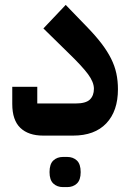

<svg xmlns="http://www.w3.org/2000/svg" viewBox="-20 -553 538 783"><path d="M156 0Q96 0 63 -31.5Q30 -63 30 -129V-199H132V-131H288Q330 -131 346.5 -147Q363 -163 363 -191Q363 -218 339 -250.5Q315 -283 258 -338L157 -437L248 -533L335 -443Q370 -407 394 -375.5Q418 -344 433 -314Q448 -284 454.5 -253.5Q461 -223 461 -189Q461 -100 413.5 -50Q366 0 278 0ZM237 210Q213 210 197.5 195.5Q182 181 182 149Q182 116 197.5 101.5Q213 87 237 87H254Q278 87 293.5 101.5Q309 116 309 149Q309 181 293.5 195.5Q278 210 254 210Z"/></svg>

Font: IBM Plex Sans Arabic SmBld
Style: Regular
Weight: 600
Designer: Mike Abbink, Paul van der Laan, Pieter van Rosmalen, Wael Morcos, Khajak Apelian
Foundry: Bold Monday
Version: Version 1.005